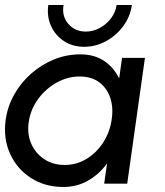

<svg xmlns="http://www.w3.org/2000/svg" viewBox="-27 -730 656 763"><path d="M458 -500H549L478.5 0H387L398.5 -80.5Q368 -38.5 323.8 -12.8Q279.5 13 224.5 13Q151 13 95.5 -23Q40 -59 12.8 -119.5Q-14.5 -180 -4.5 -253.5Q3 -307.5 29.8 -354.8Q56.5 -402 97.2 -437.8Q138 -473.5 187.8 -493.8Q237.5 -514 291.5 -514Q349 -514 387.8 -487.2Q426.5 -460.5 446.5 -418ZM229.5 -74.5Q277 -74.5 316.2 -98.2Q355.5 -122 381.8 -161.8Q408 -201.5 416 -250Q424.5 -299 411.8 -339Q399 -379 368 -402.5Q337 -426 289.5 -426Q242 -426 199 -402.2Q156 -378.5 126 -338.5Q96 -298.5 88 -250Q79.5 -201 96.2 -161.2Q113 -121.5 148 -98Q183 -74.5 229.5 -74.5ZM307.5 -544Q262 -544 227.5 -566.5Q193 -589 175.8 -626.8Q158.5 -664.5 165 -710H225.5Q218 -666 244.5 -635.2Q271 -604.5 313.5 -604.5Q342.5 -604.5 368.8 -618.5Q395 -632.5 413.5 -656.5Q432 -680.5 436.5 -710H497Q490.5 -663.5 462.5 -625.8Q434.5 -588 393.5 -566Q352.5 -544 307.5 -544Z"/></svg>

Font: Urbanist Medium
Style: Italic
Weight: 500
Italic angle: -8°
Designer: Corey Hu
Foundry: Corey Hu
Version: Version 1.330; ttfautohint (v1.8.4.7-5d5b)